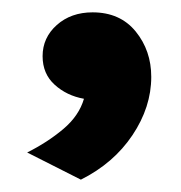

<svg xmlns="http://www.w3.org/2000/svg" viewBox="-20 -155 293 311"><path d="M111 136 24 92Q57 75.5 82.5 54Q108 32.5 116 5Q88 0 68.5 -17.8Q49 -35.5 49 -64Q49 -94 72 -114.5Q95 -135 130 -135Q174.5 -135 199.8 -104Q225 -73 225 -30.5Q225 18.5 194.5 64Q164 109.5 111 136Z"/></svg>

Font: Karla
Style: Bold
Weight: 700
Designer: Jonathan Pinhorn
Version: Version 2.004; ttfautohint (v1.8.4.7-5d5b);gftools[0.9.33]